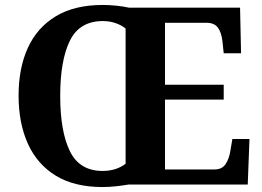

<svg xmlns="http://www.w3.org/2000/svg" viewBox="-20 -745 1059 775"><path d="M394 10Q280 10 205 -36Q130 -82 92.5 -165Q55 -248 55 -359Q55 -470 92.5 -552Q130 -634 205.5 -679.5Q281 -725 395 -725Q421 -725 450 -722Q479 -719 501 -714H949L953 -530H883L878 -577Q874 -614 859.5 -633.5Q845 -653 814 -653H646V-403H883V-343H646V-61H846Q876 -61 890.5 -82.5Q905 -104 910 -137L918 -184H987L980 0H498Q476 4 447.5 7Q419 10 394 10ZM394 -55Q449 -55 487 -84V-630Q471 -643 447 -651.5Q423 -660 395 -660Q301 -660 262 -580.5Q223 -501 223 -358Q223 -215 262 -135Q301 -55 394 -55Z"/></svg>

Font: Noto Serif Yezidi
Style: Bold
Weight: 700
Designer: Dalton Maag Ltd
Foundry: Dalton Maag Ltd
Version: Version 1.001; ttfautohint (v1.8.4.7-5d5b)